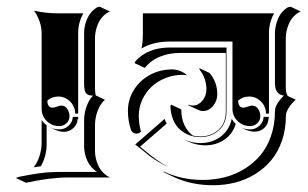

<svg xmlns="http://www.w3.org/2000/svg" viewBox="-20 -508 905 565"><path d="M26.4 15.6 38.6 11.7Q42.7 11 58.3 8.1Q74 5.1 80.9 4Q87.9 2.9 101 1.2Q114 -0.5 125.9 -1.2Q137.7 -2 150.1 -2H265.6Q247.6 -13.2 237.5 -33.9Q227.5 -54.7 227.5 -78.1V-152.3Q227.5 -174.8 234.7 -194.8Q241.9 -214.8 253.9 -226.6Q246.6 -226.8 242.3 -227.9Q238 -229 234.3 -232.7Q230.5 -236.3 229 -243.9Q227.5 -251.5 227.5 -263.7V-410.2Q227.5 -433.8 237.4 -454.6Q247.3 -475.3 265.4 -486.3L273.4 -488.3L303.5 -474.1Q292 -469.2 283.2 -460.1Q274.4 -450.9 269.4 -439.9Q264.4 -429 262 -417.8Q259.5 -406.7 259.5 -396.2V-249.5Q259.5 -234.4 262 -227.1L288.8 -214.4Q276.1 -203.9 267.8 -183Q259.5 -162.1 259.5 -138.4V-64Q259.5 -53 262 -42.1Q264.4 -31.2 269.4 -20.4Q274.4 -9.5 283.2 -0.5Q292 8.5 303.5 14.2H180.4Q128.9 14.2 56.4 29.8ZM79.1 -15.4Q90.6 -30.3 96.6 -50Q102.5 -69.8 102.5 -86.9V-155Q108.9 -145.3 117.2 -139.6V-80.1Q117.2 -66.2 112.8 -49.6Q108.4 -33 100.1 -18.6Q85.9 -17.1 79.1 -15.4ZM80.3 -476.6Q115 -468.8 150.1 -468.8H225.3Q210 -442.1 210 -410.2V-173.8H201.2Q201.2 -194.3 186.5 -209.1Q171.9 -223.9 151.4 -223.9Q133.3 -223.9 119.4 -212.2Q119.4 -191.4 134.5 -191.2Q139.6 -191.2 147.3 -194.2Q155 -197.3 160.2 -197.3Q171.6 -197.3 178.1 -187.3Q184.6 -177.2 184.6 -166.3Q184.6 -154.1 175.7 -145.5Q166.7 -137 154.3 -137Q132.8 -137 117.7 -151.9Q102.5 -166.7 102.5 -187.7V-410.2Q102.5 -428 96.3 -445.4Q90.1 -462.9 80.3 -476.6ZM127.9 -132.8V-133.1Q140.4 -127.2 154.3 -127.2Q170.2 -127.2 181.8 -137.8Q193.4 -148.4 194.3 -164.1H210V-157.5H208.5Q207.5 -141.8 195.8 -131Q184.1 -120.1 168 -120.1Q155 -120.1 142.1 -126.2ZM356.4 -181.6Q356.4 -214.8 373.7 -242.9Q390.9 -271 420.8 -287.4Q450.7 -303.7 486.3 -303.7Q498.8 -303.7 510.4 -299.1Q522 -294.4 530.3 -286.4L526.6 -287.1Q522 -287.8 516.8 -287.8Q490.7 -287.8 466.9 -278.3Q443.1 -268.8 426 -252.7Q408.9 -236.6 398.7 -214.4Q388.4 -192.1 388.4 -167.7Q388.4 -144.8 394.3 -122.8L395.5 -121.3Q395.3 -121.1 394.4 -120.4Q393.6 -119.6 393.1 -119.1Q387.7 -114.7 381.1 -114.7Q375.5 -114.7 371.3 -118Q367.2 -121.3 365.7 -125Q356.4 -152.8 356.4 -181.6ZM376 -322.3 378.7 -328.1Q415.3 -368.2 480.5 -368.2Q611.8 -368.2 644.5 -368.2H646.5V-366.2V-180.7Q646.5 -144.5 623.9 -124.5Q601.3 -104.5 569.3 -104.5Q552.2 -104.5 537 -110.2Q521.7 -116 509.4 -127Q497.1 -137.9 489.6 -155.8Q482.2 -173.6 481.4 -196L483.4 -200.2L513.4 -186Q513.4 -159.7 522.5 -140.3Q531.5 -120.8 547.4 -109.1Q557.9 -106.4 569.3 -106.4Q600.8 -106.4 622.7 -125.9Q644.5 -145.3 644.5 -180.7V-352.3H510.5Q479 -352.3 451.9 -341.7Q424.8 -331.1 406 -308.1ZM377.9 -82.8 464.4 -158Q467 -150.9 470.5 -144.3L392.1 -76.2Q397.7 -72 413.1 -59.3Q428.5 -46.6 444.2 -35.5Q460 -24.4 477.3 -15.6Q461.2 -22.5 445.1 -32.3Q429 -42.2 418.9 -50.2Q408.9 -58.1 396.5 -68.2Q384 -78.4 377.9 -82.8ZM396.5 -365.5Q400.4 -382.8 400.4 -408V-468.8H786.6Q771.5 -441.9 771.5 -410.2V-173.8H762.7Q762.7 -194.3 748 -209.1Q733.4 -223.9 712.9 -223.9Q694.8 -223.9 680.9 -212.2Q680.9 -191.4 696 -191.2Q701.2 -191.2 708.9 -194.2Q716.6 -197.3 721.7 -197.3Q733.2 -197.3 739.6 -187.3Q746.1 -177.2 746.1 -166.3Q746.1 -154.1 737.2 -145.5Q728.3 -137 715.8 -137Q694.3 -137 679.2 -151.9Q664.1 -166.7 664.1 -187.7V-385.7H478.5Q431.6 -385.7 396.5 -365.5ZM461.4 -3.4Q513.9 21.5 577.1 21.5Q610.6 21.5 641.6 13.5Q672.6 5.6 699.5 -11Q726.3 -27.6 746.2 -51.1Q766.1 -74.7 777.6 -108Q789.1 -141.4 789.1 -180.7Q789.1 -192.6 797.7 -205.6Q806.4 -218.5 815.4 -226.8Q802.5 -228.3 795.8 -237.2Q789.1 -246.1 789.1 -263.7V-410.2Q789.1 -419.4 791 -429.4Q793 -439.5 797 -450.2Q801 -460.9 808.7 -470.5Q816.4 -480 826.7 -486.3L835 -488.3L865 -474.1Q853.5 -469.2 844.7 -460.1Q835.9 -450.9 830.9 -439.8Q825.9 -428.7 823.5 -417.6Q821 -406.5 821 -396V-249.5Q821 -234.1 826.7 -225.6L850.3 -214.6Q839.4 -205.6 830.3 -191.8Q821.3 -178 821.3 -167Q821.3 -127.4 809.7 -93.9Q798.1 -60.3 778.1 -36.4Q758.1 -12.5 730.8 4.3Q703.6 21 672.4 29.1Q641.1 37.1 607.4 37.1Q543.7 37.1 492.2 13.2L462.2 -1ZM520 -97.9Q546.1 -86.9 569.3 -86.9Q604 -86.9 629.5 -106.1Q655 -125.2 661.9 -158.4Q666.5 -149.9 673.8 -143.3Q664.8 -113.8 640.3 -97Q615.7 -80.3 583.5 -80.3Q558.3 -80.3 534.2 -91.3ZM534.2 -198 534.9 -200Q540.8 -197.3 547.4 -197.3Q563.2 -197.3 575.3 -211.4Q587.4 -225.6 587.4 -245.1Q587.4 -277.3 567.6 -302.7L566.2 -307.4L596.4 -293.5Q619.4 -266.6 619.4 -231.2Q619.4 -210.7 606.8 -196Q594.2 -181.4 577.4 -181.2Q570.6 -181.2 564.5 -184.1ZM689.5 -132.8Q701.9 -127.2 715.8 -127.2Q731.7 -127.2 743.3 -137.8Q754.9 -148.4 755.9 -164.1H771Q770.8 -160.6 770.3 -157.5H770Q769 -141.8 757.4 -131.2Q745.8 -120.6 730 -120.6Q716.3 -120.6 703.6 -126.2Z"/></svg>

Font: AgreloyS1
Style: Medium
Weight: 400
Designer: gluk
Foundry: gluk
Version: Version 0.27